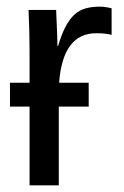

<svg xmlns="http://www.w3.org/2000/svg" viewBox="-20 -558 373 578"><path d="M69 0V-237H10V-309H69V-405Q69 -460 66 -528H149Q151 -483 152 -456Q153 -429 153 -420H155Q165 -454 177 -477Q189 -500 203.5 -513.5Q218 -527 237 -532.5Q256 -538 281 -538Q296 -538 316 -533V-453Q298 -458 270 -458Q169 -458 158 -309H247V-237H157V0Z"/></svg>

Font: Libra Sans
Style: Regular
Weight: 400
Foundry: Context Ltd
Version: Version 1.000; ttfautohint (v1.3)